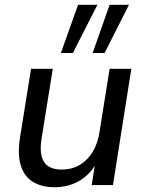

<svg xmlns="http://www.w3.org/2000/svg" viewBox="-20 -775 605 804"><path d="M208 9Q156 9 119.5 -12.5Q83 -34 68 -79Q53 -124 63 -194L110 -487H201L154 -194Q147 -151 154 -122Q161 -93 182 -79Q203 -65 238 -65Q282 -65 315 -85Q348 -105 369 -140.5Q390 -176 397 -224L439 -487H530L453 0H364L381 -108H391Q366 -52 318.5 -21.5Q271 9 208 9ZM368 -553 439 -755H520L418 -553ZM235 -553 307 -755H388L285 -553Z"/></svg>

Font: Nunito Sans 12pt Medium
Style: Italic
Weight: 500
Italic angle: -9°
Designer: Vernon Adams
Foundry: Vernon Adams
Version: Version 3.101;gftools[0.9.27]